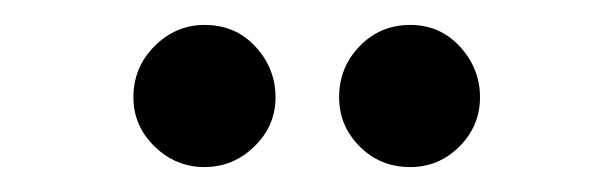

<svg xmlns="http://www.w3.org/2000/svg" viewBox="-20 -690 490 154"><path d="M144 -556Q121 -556 104 -572.5Q87 -589 87 -612Q87 -636 104 -653Q121 -670 144 -670Q169 -670 185 -652.5Q201 -635 201 -612Q201 -589 184 -572.5Q167 -556 144 -556ZM309 -556Q285 -556 268.5 -572.5Q252 -589 252 -612Q252 -636 268.5 -653Q285 -670 309 -670Q333 -670 349 -652.5Q365 -635 365 -612Q365 -589 348.5 -572.5Q332 -556 309 -556Z"/></svg>

Font: Inconsolata SemiCondensed SemiBold
Style: Regular
Weight: 600
Width: 4
Monospace: yes
Designer: Raph Levien, Cyreal, Brenton Simpson
Foundry: Raph Levien, Cyreal, Google
Version: Version 3.001; ttfautohint (v1.8.2.53-6de2)